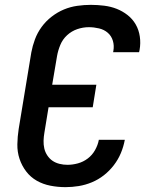

<svg xmlns="http://www.w3.org/2000/svg" viewBox="-20 -763 640 791"><path d="M250 8Q218 8 187.5 2Q157 -4 131.5 -18.5Q106 -33 88 -56.5Q70 -80 60.5 -108.5Q51 -137 51.5 -168.5Q52 -200 57 -232L109 -547Q114 -574 124 -601Q134 -628 151.5 -652Q169 -676 193 -694.5Q217 -713 243.5 -724Q270 -735 298.5 -739Q327 -743 354 -743Q382 -743 409.5 -739.5Q437 -736 461 -726.5Q485 -717 505.5 -701Q526 -685 539 -662.5Q552 -640 556 -612.5Q560 -585 555 -557L553 -548H446L447 -553Q451 -575 445 -595Q439 -615 424 -628Q409 -641 388 -646Q367 -651 346 -651Q322 -651 298.5 -643Q275 -635 256.5 -618Q238 -601 228.5 -578Q219 -555 215 -532L195 -414H377L362 -321H180L163 -217Q160 -200 159.5 -183.5Q159 -167 162.5 -151.5Q166 -136 175 -122.5Q184 -109 196.5 -100.5Q209 -92 225 -88Q241 -84 258 -84Q279 -84 301 -90Q323 -96 341.5 -110Q360 -124 371.5 -144.5Q383 -165 387 -186V-187H494V-186Q489 -159 478 -132.5Q467 -106 449 -82.5Q431 -59 408 -41Q385 -23 358.5 -12Q332 -1 304.5 3.5Q277 8 250 8Z"/></svg>

Font: Iosevka SmBd Ex Obl
Style: Regular
Weight: 600
Width: 7
Italic angle: -9°
Monospace: yes
Designer: Belleve Invis
Foundry: Belleve Invis
Version: Version 32.5.0; ttfautohint (v1.8.4)